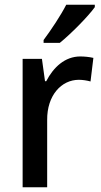

<svg xmlns="http://www.w3.org/2000/svg" viewBox="-20 -786 425 806"><path d="M378 -756V-766H258C235 -721 195 -661 163 -618V-606H231C277 -643 351 -718 378 -756ZM317 -549C252 -549 204 -503 174 -445H169L156 -539H75V0H178V-282C177 -386 238 -451 311 -451C327 -451 346 -448 360 -444L372 -543C355 -547 334 -549 317 -549Z"/></svg>

Font: Noto Sans Devanagari UI SemiCondensed Medium
Style: Regular
Weight: 500
Width: 4
Designer: Jelle Bosma - Monotype Design Team
Foundry: Monotype Imaging Inc.
Version: Version 2.004